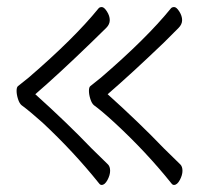

<svg xmlns="http://www.w3.org/2000/svg" viewBox="-20 -509 570 544"><path d="M473 15Q469 15 466 11Q394 -79 304 -162Q268 -195 246 -211Q240 -216 236 -228.5Q232 -241 232 -251.5Q232 -262 236 -265L266 -289Q395 -400 464 -485Q467 -489 473.5 -489Q480 -489 488 -476.5Q496 -464 496 -452Q496 -440 486 -430Q476 -420 444 -388Q350 -298 285 -242Q374 -162 444 -89L491 -43Q497 -37 497 -25Q497 -13 489.5 1Q482 15 473 15ZM268 15Q264 15 261 11Q189 -79 100 -162Q63 -195 41 -211Q35 -216 31 -228.5Q27 -241 27 -251.5Q27 -262 31 -265L61 -289Q190 -400 259 -485Q262 -489 268.5 -489Q275 -489 283 -476.5Q291 -464 291 -452Q291 -440 281 -430Q271 -420 238 -388Q145 -298 80 -242Q169 -162 239 -89L286 -43Q292 -37 292 -25Q292 -13 284.5 1Q277 15 268 15Z"/></svg>

Font: LXGW WenKai TC Light
Style: Regular
Weight: 300
Designer: LXGW / Fontworks Inc.
Foundry: LXGW / Fontworks Inc.
Version: Version 1.330